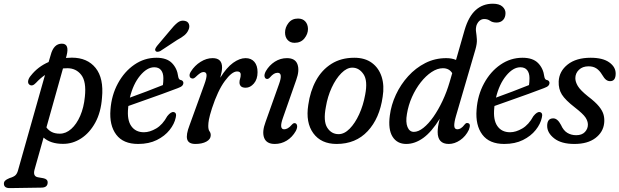

<svg xmlns="http://www.w3.org/2000/svg" viewBox="-118 -748 3255 1009"><path d="M71 -312.5Q51 -291 35.5 -304Q27.5 -311 30.2 -324.5Q33 -338 44.5 -351Q81 -397.5 137.5 -422L148.5 -459Q164 -518.5 207 -518.5Q248 -518.5 232 -456L228.5 -443.5Q243.5 -445 259.5 -445Q341 -445 384.5 -390.8Q428 -336.5 418 -234Q412.5 -158 382.8 -103.8Q353 -49.5 308.2 -20.5Q263.5 8.5 212.5 8Q148 8 111 -25L63.5 143.5Q54 178.5 81 183.5L109.5 188.5Q132.5 193 132.5 210.5Q132.5 237.5 100.5 238L-64.5 240.5Q-97.5 241.5 -97.5 217Q-97.5 208 -91.2 201.5Q-85 195 -68 188Q-46 181.5 -37 173Q-28 164.5 -23.5 148L118.5 -354Q93.5 -337 71 -312.5ZM236 -389.5Q224.5 -389.5 213 -388.5L126 -78.5Q137 -63 154.2 -54.2Q171.5 -45.5 196.5 -45.5Q228.5 -45.5 256.5 -70.5Q284.5 -95.5 303.5 -139.2Q322.5 -183 328 -239.5Q336.5 -319 309.2 -354.2Q282 -389.5 236 -389.5Z M805.5 -130Q798.5 -96.5 773.2 -64.8Q748 -33 706.2 -12.2Q664.5 8.5 608 8.5Q529.5 8.5 492.8 -40.5Q456 -89.5 462.5 -171.5Q468 -248 501.8 -310Q535.5 -372 588.2 -408.2Q641 -444.5 704 -444.5Q758 -444.5 785.5 -416.8Q813 -389 818.5 -345.5Q821 -330.5 830 -328Q843 -326 845.5 -315Q846.5 -305.5 840.2 -298.2Q834 -291 817 -285Q782.5 -271.5 734.2 -254.2Q686 -237 638.2 -220Q590.5 -203 556.5 -191Q556 -186 555.5 -181Q549 -118 571.8 -85.5Q594.5 -53 638.5 -53Q669 -53 702.8 -72.8Q736.5 -92.5 761 -137.5Q780.5 -162 795 -159Q812 -155.5 805.5 -130ZM692.5 -394.5Q654.5 -394.5 618 -350.2Q581.5 -306 564.5 -235Q602.5 -249 651.5 -267.2Q700.5 -285.5 738 -301Q740.5 -315.5 740.5 -337.5Q740.5 -364 728.5 -379.2Q716.5 -394.5 692.5 -394.5ZM775 -587Q796 -613.5 814 -628.2Q832 -643 852.5 -638.5Q869.5 -635.5 874.8 -621.2Q880 -607 872.5 -591Q865.5 -574.5 851 -562.5Q836.5 -550.5 813 -538L724 -479.5Q717 -476 709.8 -475.8Q702.5 -475.5 699.5 -480.5Q695.5 -486 698.8 -493Q702 -500 707.5 -507Z M890.5 -336Q880.5 -337.5 878.5 -348.2Q876.5 -359 885.5 -372.5Q905 -403.5 936 -423Q967 -442.5 999.5 -442.5Q1049 -442.5 1049 -393.5Q1049 -373.5 1039.5 -339.5Q1072.5 -393 1107 -417.8Q1141.5 -442.5 1172.5 -442.5Q1202 -442.5 1218.8 -423Q1235.5 -403.5 1235.5 -368.5Q1235.5 -331.5 1216.2 -309.2Q1197 -287 1173.5 -287Q1155.5 -287 1148 -294.8Q1140.5 -302.5 1140.5 -314.5Q1140.5 -325.5 1143.8 -334.5Q1147 -343.5 1147 -356.5Q1147 -372.5 1128 -372.5Q1100.5 -372.5 1063.5 -322.2Q1026.5 -272 996 -179Q983.5 -139.5 980 -120.2Q976.5 -101 976.5 -86.5Q976.5 -66.5 983 -58Q989.5 -49.5 989.5 -37.5Q989.5 -16.5 966.8 -4Q944 8.5 909 8.5Q873 8.5 865.8 -15.5Q858.5 -39.5 878.5 -91L955.5 -303.5Q968.5 -339 967.5 -354.2Q966.5 -369.5 951.5 -369.5Q943 -369.5 933.5 -363.2Q924 -357 908 -341.5Q898 -333 890.5 -336Z M1430 -523Q1407 -523 1393.5 -538Q1380 -553 1380 -577Q1380 -604 1398 -627.2Q1416 -650.5 1448 -650.5Q1472.5 -650.5 1486.2 -635.5Q1500 -620.5 1500.5 -596Q1500.5 -569.5 1481.8 -546.2Q1463 -523 1430 -523ZM1368.5 -127.5Q1347.5 -68.5 1375.5 -68.5Q1384 -68.5 1394 -73.8Q1404 -79 1416.5 -93.5Q1425 -103 1433 -100.5Q1441 -99 1443.2 -88Q1445.5 -77 1436.5 -59.5Q1418 -27 1389 -9.2Q1360 8.5 1326 8.5Q1282.5 8.5 1270.2 -23.5Q1258 -55.5 1277.5 -107L1348.5 -306.5Q1370 -365.5 1341 -365.5Q1331 -365.5 1321.5 -360Q1312 -354.5 1299 -339.5Q1290.5 -331 1282.5 -333.5Q1274.5 -335.5 1272.2 -346.2Q1270 -357 1279 -374Q1297 -405 1326.2 -423.8Q1355.5 -442.5 1390 -442.5Q1433.5 -442.5 1445.2 -410.2Q1457 -378 1439 -328.5Z M1744 -444.5Q1800 -444.5 1836.5 -417.5Q1873 -390.5 1887.8 -344Q1902.5 -297.5 1893 -239.5Q1877 -126 1814.2 -58.8Q1751.5 8.5 1651 8.5Q1569.5 8.5 1528.5 -47.8Q1487.5 -104 1502 -196.5Q1512 -268.5 1542.5 -324.5Q1573 -380.5 1623.8 -412.5Q1674.5 -444.5 1744 -444.5ZM1661.5 -43Q1691.5 -43 1719.8 -71.8Q1748 -100.5 1769.5 -147.5Q1791 -194.5 1801 -250Q1815.5 -324 1792.2 -358.2Q1769 -392.5 1733.5 -392.5Q1704.5 -392.5 1675.8 -363.5Q1647 -334.5 1625.2 -287.5Q1603.5 -240.5 1594.5 -186Q1580 -111 1601.8 -77Q1623.5 -43 1661.5 -43Z M2346 -66Q2329.5 -31.5 2300.2 -11.5Q2271 8.5 2240.5 8.5Q2182 8.5 2182 -54.5Q2182 -67 2184.2 -83Q2186.5 -99 2193 -124Q2150.5 -55 2106.5 -23.2Q2062.5 8.5 2017 8.5Q1969 8.5 1945 -29.5Q1921 -67.5 1930.5 -140.5Q1937.5 -196.5 1962.5 -250.2Q1987.5 -304 2027 -347.5Q2066.5 -391 2117.2 -416.8Q2168 -442.5 2227 -442.5Q2256.5 -442.5 2278.5 -433L2323.5 -590Q2344.5 -661.5 2381.8 -695Q2419 -728.5 2471.5 -728.5Q2505.5 -728.5 2522 -713.8Q2538.5 -699 2538.5 -679.5Q2538.5 -656.5 2525.8 -643Q2513 -629.5 2491.5 -629.5Q2470.5 -629.5 2457.5 -638.8Q2444.5 -648 2427 -648Q2400 -648 2386.5 -616Q2381 -598 2383.8 -580.8Q2386.5 -563.5 2388 -541.2Q2389.5 -519 2380 -486.5L2278 -137.5Q2268.5 -104.5 2269.2 -86.5Q2270 -68.5 2286 -68.5Q2294.5 -68.5 2303.8 -74Q2313 -79.5 2325 -95Q2332.5 -104 2340.5 -101Q2358.5 -98.5 2346 -66ZM2020.5 -149Q2013 -106 2023.5 -80.5Q2034 -55 2057 -55Q2080.5 -55 2107.2 -76.2Q2134 -97.5 2159.8 -134.2Q2185.5 -171 2207.8 -218.2Q2230 -265.5 2245 -317L2258.5 -363.5Q2242.5 -389.5 2209.5 -389.5Q2180.5 -389.5 2150.2 -369.5Q2120 -349.5 2093.2 -315.5Q2066.5 -281.5 2047.2 -238.5Q2028 -195.5 2020.5 -149Z M2729.5 -130Q2722.5 -96.5 2697.2 -64.8Q2672 -33 2630.2 -12.2Q2588.5 8.5 2532 8.5Q2453.5 8.5 2416.8 -40.5Q2380 -89.5 2386.5 -171.5Q2392 -248 2425.8 -310Q2459.5 -372 2512.2 -408.2Q2565 -444.5 2628 -444.5Q2682 -444.5 2709.5 -416.8Q2737 -389 2742.5 -345.5Q2745 -330.5 2754 -328Q2767 -326 2769.5 -315Q2770.5 -305.5 2764.2 -298.2Q2758 -291 2741 -285Q2706.5 -271.5 2658.2 -254.2Q2610 -237 2562.2 -220Q2514.5 -203 2480.5 -191Q2480 -186 2479.5 -181Q2473 -118 2495.8 -85.5Q2518.5 -53 2562.5 -53Q2593 -53 2626.8 -72.8Q2660.5 -92.5 2685 -137.5Q2704.5 -162 2719 -159Q2736 -155.5 2729.5 -130ZM2616.5 -394.5Q2578.5 -394.5 2542 -350.2Q2505.5 -306 2488.5 -235Q2526.5 -249 2575.5 -267.2Q2624.5 -285.5 2662 -301Q2664.5 -315.5 2664.5 -337.5Q2664.5 -364 2652.5 -379.2Q2640.5 -394.5 2616.5 -394.5Z M2910 -37.5Q2940 -37.5 2955.8 -54.2Q2971.5 -71 2971.5 -93Q2971.5 -111.5 2958.8 -130.8Q2946 -150 2903.5 -183Q2853 -222 2834.8 -251.2Q2816.5 -280.5 2818 -320Q2820.5 -373.5 2865.2 -409Q2910 -444.5 2986 -444.5Q3050 -444.5 3083.8 -420.2Q3117.5 -396 3117.5 -361.5Q3117.5 -321.5 3088.5 -321.5Q3076.5 -321.5 3067 -328.8Q3057.5 -336 3046 -355.5Q3033 -377.5 3016.2 -388.5Q2999.5 -399.5 2975 -399.5Q2943.5 -399.5 2924.5 -381.2Q2905.5 -363 2905.5 -337Q2905.5 -318 2918.5 -296Q2931.5 -274 2972 -241.5Q3011 -212 3030 -188.5Q3049 -165 3054.2 -144Q3059.5 -123 3057 -101Q3052 -53.5 3011 -22.5Q2970 8.5 2900.5 8.5Q2832 8.5 2794.8 -20.5Q2757.5 -49.5 2757.5 -86.5Q2757.5 -126 2789.5 -126Q2812 -126 2830 -91.5Q2843 -62 2863.5 -49.8Q2884 -37.5 2910 -37.5Z"/></svg>

Font: Fraunces 144pt SuperSoft
Style: Italic
Weight: 400
Italic angle: -16°
Version: Version 1.000;[b76b70a41]